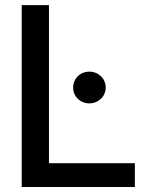

<svg xmlns="http://www.w3.org/2000/svg" viewBox="-20 -748 579 768"><path d="M66.9 -727.5V0H519.5V-95.2H175.8V-727.5ZM337.4 -334.5C374 -334.5 402.8 -362.3 402.8 -397.9C402.8 -433.6 374 -461.4 337.4 -461.4C300.8 -461.4 272.5 -433.6 272.5 -397.9C272.5 -362.3 300.8 -334.5 337.4 -334.5Z"/></svg>

Font: Inteeer Medium
Style: Regular
Weight: 500
Designer: Rasmus Andersson
Foundry: rsms
Version: Version 4.001;Glyphs 3.4 (3402)